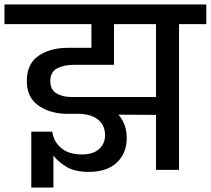

<svg xmlns="http://www.w3.org/2000/svg" viewBox="-44 -760 943 859"><path d="M879 -652H757V0H654V-246L486 -247Q523 -205 523 -142Q523 -75 479 -33Q435 9 353 9Q290 9 252 -14.5Q214 -38 195 -64V79H96V-171H190Q196 -126 230 -97.5Q264 -69 322 -69Q373 -69 399.5 -93.5Q426 -118 426 -155Q426 -200 394 -225.5Q362 -251 301 -251H245Q174 -254 125 -290Q76 -326 76 -398Q76 -474 128 -510Q180 -546 259 -546H365V-652H-24V-740H879ZM654 -326V-652H466V-470H287Q242 -470 211.5 -454Q181 -438 181 -397Q181 -360 207.5 -343Q234 -326 276 -326Z"/></svg>

Font: Poppins Cyr Med
Style: Regular
Weight: 500
Designer: Ninad Kale (Devanagari), Jonny Pinhorn (Latin)
Foundry: Indian Type Foundry
Version: 4.004